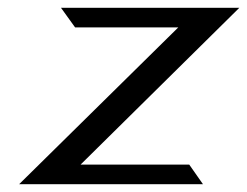

<svg xmlns="http://www.w3.org/2000/svg" viewBox="-20 -471 632 491"><path d="M29 0H499L464 -50H186L592 -451H136L172 -401H436Z"/></svg>

Font: Charger Sport
Style: DfExtObl
Weight: 400
Designer: Jasper
Foundry: Cannot Into Space Fonts
Version: Version 1.1